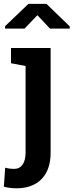

<svg xmlns="http://www.w3.org/2000/svg" viewBox="-41 -782 388 1015"><path d="M46.4 213.4Q10.7 213.4 -20.5 205.1L-13.7 104.5Q8.8 110.8 34.2 110.8Q62.5 110.8 78.4 88.1Q94.2 65.4 94.2 24.9V-433.1L17.1 -447.8V-528.3H226.6V24.9Q226.6 115.2 179 164.3Q131.3 213.4 46.4 213.4ZM-14.2 -630.9V-643.6L109.4 -761.7H204.6L327.6 -642.6V-630.9H223.1L156.7 -701.7L88.9 -630.9Z"/></svg>

Font: Roboto Slab SemiBold
Style: Regular
Weight: 600
Designer: Google
Version: Version 2.001; ttfautohint (v1.8.3)